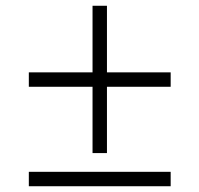

<svg xmlns="http://www.w3.org/2000/svg" viewBox="-20 -646 691 666"><path d="M301 -115V-345H80V-395H301V-626H351V-395H572V-345H351V-115ZM80 0V-50H572V0Z"/></svg>

Font: Archivo SemiExpanded Thin
Style: Regular
Weight: 250
Width: 6
Designer: Hector Gatti
Foundry: Omnibus-Type
Version: Version 2.001